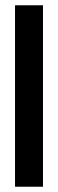

<svg xmlns="http://www.w3.org/2000/svg" viewBox="-20 -708 221 728"><path d="M37 0V-688H143V0Z"/></svg>

Font: Saira Ultra Condensed
Style: Bold
Weight: 700
Width: 1
Designer: Hector Gatti with collaboration of the Omnibus-Type team
Foundry: Omnibus-Type
Version: Version 1.001; ttfautohint (v1.8)